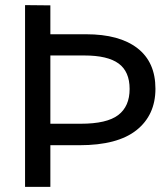

<svg xmlns="http://www.w3.org/2000/svg" viewBox="-20 -731 655 751"><path d="M177 -710V-597H317Q447 -597 517.5 -542.5Q588 -488 588 -384Q588 -281 514 -222Q440 -163 291 -163H177V0H78V-711ZM310 -514H177V-247H296Q398 -247 442.5 -281Q487 -315 487 -383Q487 -451 444 -482.5Q401 -514 310 -514Z"/></svg>

Font: Livvic Medium
Style: Regular
Weight: 500
Designer: Jacques Le Bailly, Baron von Fonthausen
Version: Version 1.001; ttfautohint (v1.8.2)